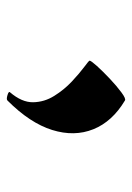

<svg xmlns="http://www.w3.org/2000/svg" viewBox="64 -271 373 541"><g transform="rotate(90 250.5 -0.5)"><path d="M263.2 -166Q322.8 -130.4 344.2 -76.9Q365.7 -23.4 346.2 39.1Q326.7 101.6 263.2 165Q259.8 168.5 248.3 165Q236.8 161.6 239.7 158.2Q268.6 124.5 268.1 92.8Q267.6 61 250.2 33.2Q232.9 5.4 209.7 -16.4Q186.5 -38.1 168.7 -51.3Q150.9 -64.5 150.9 -66.4Q150.9 -70.3 166 -87.2Q181.2 -104 201.9 -123.5Q222.7 -143.1 240.5 -156.2Q258.3 -169.4 263.2 -166Z"/></g></svg>

Font: Awami Nastaliq
Style: Regular
Weight: 400
Designer: Peter Martin, SIL International
Foundry: SIL International
Version: Version 3.100